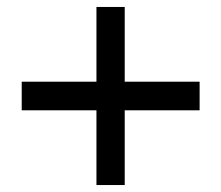

<svg xmlns="http://www.w3.org/2000/svg" viewBox="-20 -592 642 557"><path d="M259.8 -55.2H341.8V-272H559.1V-355H341.8V-571.8H259.8V-355H43V-272H259.8Z"/></svg>

Font: Hack
Style: Oblique
Weight: 400
Italic angle: -12°
Monospace: yes
Designer: Christopher Simpkins
Foundry: Christopher Simpkins
Version: Version 2.010